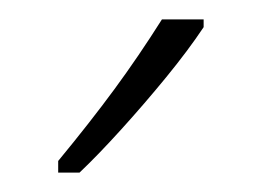

<svg xmlns="http://www.w3.org/2000/svg" viewBox="-20 -784 270 198"><path d="M190 -756Q174 -732 151.5 -704.5Q129 -677 105 -650.5Q81 -624 62 -606H40V-618Q73 -658 98 -692Q123 -726 147 -764H190Z"/></svg>

Font: Noto Sans Arabic UI XCn XLt
Style: Regular
Weight: 200
Width: 2
Designer: Monotype Design Team, Nadine Chahine and Nizar Qandah
Foundry: Monotype Imaging Inc.
Version: Version 2.010; ttfautohint (v1.8.4.7-5d5b)